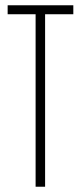

<svg xmlns="http://www.w3.org/2000/svg" viewBox="-20 -708 306 728"><path d="M115 0V-654H9V-688H258V-654H151V0Z"/></svg>

Font: Saira UltraCondensed Thin
Style: Regular
Weight: 250
Width: 1
Designer: Hector Gatti with collaboration of the Omnibus-Type team
Foundry: Omnibus-Type
Version: Version 1.101